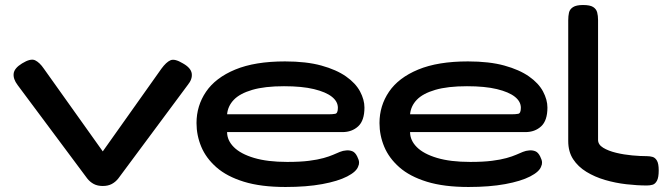

<svg xmlns="http://www.w3.org/2000/svg" viewBox="-20 -730 2668 766"><path d="M390 12Q369 12 354 4Q339 -4 328 -18L50 -391Q32 -415 34.5 -436.5Q37 -458 68 -477Q102 -498 120 -489.5Q138 -481 155 -456L390 -126L624 -456Q643 -482 660 -489.5Q677 -497 710 -477Q742 -459 745 -436.5Q748 -414 729 -391L452 -18Q441 -4 426 4Q411 12 390 12Z M1119 16Q1021 16 953 -5Q885 -26 843.5 -62.5Q802 -99 783 -144.5Q764 -190 764 -239Q764 -308 802 -364Q840 -420 918.5 -452.5Q997 -485 1117 -485Q1202 -485 1262 -468.5Q1322 -452 1360.5 -425Q1399 -398 1416.5 -365Q1434 -332 1434 -301Q1434 -249 1409 -226Q1384 -203 1346 -203H886Q886 -170 913 -143Q940 -116 993.5 -100Q1047 -84 1126 -84Q1178 -84 1213 -88.5Q1248 -93 1271 -99.5Q1294 -106 1309 -112.5Q1324 -119 1336 -124Q1348 -129 1362 -130Q1375 -131 1386 -126.5Q1397 -122 1405 -106Q1412 -92 1412.5 -83Q1413 -74 1409 -66Q1402 -45 1365 -26Q1328 -7 1265.5 4.5Q1203 16 1119 16ZM886 -274H1290Q1307 -274 1317.5 -276Q1328 -278 1328 -300Q1328 -325 1304 -344Q1280 -363 1232.5 -374.5Q1185 -386 1113 -386Q1036 -386 986.5 -371.5Q937 -357 913 -332Q889 -307 886 -274Z M1849 16Q1751 16 1683 -5Q1615 -26 1573.5 -62.5Q1532 -99 1513 -144.5Q1494 -190 1494 -239Q1494 -308 1532 -364Q1570 -420 1648.5 -452.5Q1727 -485 1847 -485Q1932 -485 1992 -468.5Q2052 -452 2090.5 -425Q2129 -398 2146.5 -365Q2164 -332 2164 -301Q2164 -249 2139 -226Q2114 -203 2076 -203H1616Q1616 -170 1643 -143Q1670 -116 1723.5 -100Q1777 -84 1856 -84Q1908 -84 1943 -88.5Q1978 -93 2001 -99.5Q2024 -106 2039 -112.5Q2054 -119 2066 -124Q2078 -129 2092 -130Q2105 -131 2116 -126.5Q2127 -122 2135 -106Q2142 -92 2142.5 -83Q2143 -74 2139 -66Q2132 -45 2095 -26Q2058 -7 1995.5 4.5Q1933 16 1849 16ZM1616 -274H2020Q2037 -274 2047.5 -276Q2058 -278 2058 -300Q2058 -325 2034 -344Q2010 -363 1962.5 -374.5Q1915 -386 1843 -386Q1766 -386 1716.5 -371.5Q1667 -357 1643 -332Q1619 -307 1616 -274Z M2561 10Q2522 10 2478.5 5Q2435 0 2394 -12Q2353 -24 2319.5 -44.5Q2286 -65 2266.5 -95Q2247 -125 2247 -167V-649Q2247 -666 2250 -679.5Q2253 -693 2266 -701.5Q2279 -710 2306 -710Q2334 -710 2346.5 -702Q2359 -694 2362.5 -680.5Q2366 -667 2366 -650V-172Q2366 -153 2386.5 -140.5Q2407 -128 2438 -120.5Q2469 -113 2502 -110Q2535 -107 2561 -107Q2573 -107 2583.5 -104Q2594 -101 2601 -89Q2608 -77 2608 -50Q2608 -22 2601 -9Q2594 4 2583.5 7Q2573 10 2561 10Z"/></svg>

Font: Fredoka Expanded Medium
Style: Regular
Weight: 500
Width: 7
Designer: Ben Nathan
Foundry: Milena B. Brandão, Ben Nathan
Version: Version 2.001